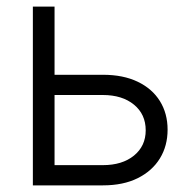

<svg xmlns="http://www.w3.org/2000/svg" viewBox="-20 -559 576 579"><path d="M132.3 -333.5H290.5Q351.6 -333.5 395.3 -312.5Q439 -291.5 462.2 -254.2Q485.4 -216.8 485.4 -168Q485.4 -119.1 462.2 -81.3Q439 -43.5 395.3 -21.7Q351.6 0 290.5 0H79.1V-539.1H144.5V-61H290Q348.6 -61 384 -89.8Q419.4 -118.7 419.4 -166Q419.4 -214.4 384 -243.4Q348.6 -272.5 290 -272.5H132.3Z"/></svg>

Font: Inter 18pt Light
Style: Regular
Weight: 300
Designer: Rasmus Andersson
Foundry: rsms
Version: Version 4.001;git-66647c0bb